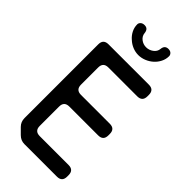

<svg xmlns="http://www.w3.org/2000/svg" viewBox="-287 -990 1060 1060"><g transform="rotate(45 242.5 -460.0)"><path d="M102 -14Q123 7 151 7H405Q445 7 445 -33V-44Q445 -84 405 -84H180Q140 -84 140 -124V-275Q140 -315 180 -315H405Q445 -315 445 -355V-366Q445 -406 405 -406H180Q140 -406 140 -446V-580Q140 -620 180 -620H405Q445 -620 445 -660V-671Q445 -711 405 -711H90Q50 -711 50 -671V-95Q50 -66 70 -46ZM124 -901Q124 -877 135 -855.5Q146 -834 164 -819Q181 -803 203 -794Q225 -785 248 -785Q271 -785 293.5 -794Q316 -803 334 -819Q351 -834 362 -855.5Q373 -877 373 -901Q373 -911 365 -919Q357 -927 342 -927Q314 -927 311 -896Q309 -874 290 -860Q271 -846 248 -846Q225 -846 207 -860Q189 -874 187 -896Q184 -927 156 -927Q141 -927 132.5 -919Q124 -911 124 -901Z"/></g></svg>

Font: WDXL Lubrifont SC
Style: Regular
Weight: 400
Designer: [WDXL Lubrifont] Copyright 2020-2022 (c) NightFurySL2001, Skr-ZERO; [ZCOOL QingKe HuangYou] Copyright 2018-2022 (c) The 
Version: Version 2.001;hotconv 1.1.1;makeotfexe 2.6.0